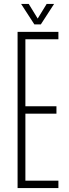

<svg xmlns="http://www.w3.org/2000/svg" viewBox="-20 -963 354 983"><path d="M70 0V-800H279V-762H110V-419H269V-381H110V-38H279V0ZM156 -838 88 -943H127L173 -868L219 -943H257L189 -838Z"/></svg>

Font: Big Shoulders Text Thin Thin
Style: Regular
Weight: 250
Version: Version 2.002